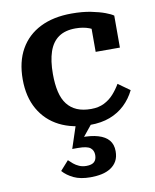

<svg xmlns="http://www.w3.org/2000/svg" viewBox="-90 -617 769 952"><g transform="rotate(-10 295.0 -141.0)"><path d="M350 -66Q388 -66 416 -80Q444 -94 464.5 -117Q485 -140 500 -166L559 -124Q539 -83 507 -52.5Q475 -22 431.5 -5.5Q388 11 331 11Q243 11 178 -22Q113 -55 77 -118Q41 -181 41 -269Q41 -358 76.5 -420.5Q112 -483 178 -516Q244 -549 336 -549Q391 -549 433 -540.5Q475 -532 503 -521.5Q531 -511 543 -502V-341H421V-482Q434 -482 442 -476Q450 -470 454.5 -462Q459 -454 460 -445.5Q461 -437 459 -431Q441 -450 411 -461.5Q381 -473 342 -473Q290 -473 257 -450Q224 -427 208.5 -381.5Q193 -336 193 -269Q193 -218 202 -179.5Q211 -141 230.5 -116Q250 -91 279.5 -78.5Q309 -66 350 -66ZM347 -5 279 79 276 64Q326 63 361.5 73.5Q397 84 415 105.5Q433 127 433 161Q433 190 422 210Q411 230 391 243Q371 256 345 261.5Q319 267 289 267Q238 267 204.5 251Q171 235 150 211L192 164Q202 174 214 184Q226 194 242 201Q258 208 278 208Q305 208 317.5 196.5Q330 185 330 162Q330 139 314 126Q298 113 252 113H223L262 -5Z"/></g></svg>

Font: Roboto Serif SemiBold
Style: Regular
Weight: 600
Designer: Greg Gazdowicz
Foundry: Commercial Type
Version: Version 1.008